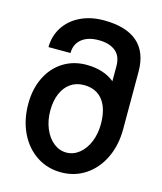

<svg xmlns="http://www.w3.org/2000/svg" viewBox="-120 -887 840 993"><g transform="rotate(15 300.0 -390.5)"><path d="M46 -281Q46 -360.5 76.2 -422.5Q106.5 -484.5 161 -519Q215.5 -553.5 285.5 -553.5Q378 -553.5 436 -506V-586.5Q436 -641 403 -667Q370 -693 313.5 -693Q255 -693 222 -665.5Q189 -638 189 -591H71Q71.5 -651 102.2 -698.5Q133 -746 187.8 -772.5Q242.5 -799 312.5 -799Q432 -799 493 -746Q554 -693 554 -588.5V-281Q554 -195 521.5 -127Q489 -59 431.5 -20.5Q374 18 300.5 18Q227 18 169 -20.5Q111 -59 78.5 -127Q46 -195 46 -281ZM436 -276Q436 -359 400.8 -404Q365.5 -449 299.5 -449Q259 -449 228.5 -427.8Q198 -406.5 181.5 -367.5Q165 -328.5 165 -276Q165 -224 183 -180.8Q201 -137.5 232 -112.8Q263 -88 300.5 -88Q338.5 -88 369.5 -113Q400.5 -138 418.2 -181Q436 -224 436 -276Z"/></g></svg>

Font: JuliaMono
Style: Bold
Weight: 700
Monospace: yes
Designer: cormullion
Foundry: corm
Version: Version 0.055; ttfautohint (v1.8.4)